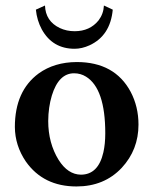

<svg xmlns="http://www.w3.org/2000/svg" viewBox="-20 -670 559 700"><path d="M144 -649.9Q146 -592.8 197.8 -567.9Q222.7 -556.2 252 -556.2Q307.6 -556.2 339.4 -595.7Q357.4 -619.6 358.9 -649.9L391.1 -634.8Q382.3 -540 306.6 -504.9Q278.8 -492.2 252 -492.2Q171.4 -492.2 132.3 -563Q114.7 -595.7 110.8 -634.8ZM250 -402.8Q193.8 -402.8 168.9 -321.3Q156.2 -278.8 155.8 -229Q155.8 -148.4 193.8 -86.9Q227.5 -33.7 274.9 -33.2Q338.4 -33.2 356.9 -114.7Q363.8 -145 363.8 -184.1Q363.8 -347.2 293.5 -390.6Q273.9 -402.8 250 -402.8ZM34.2 -207Q34.2 -338.4 121.1 -402.3Q178.2 -443.4 259.8 -443.8Q398.4 -443.8 456.5 -335Q484.9 -280.8 484.9 -215.8Q484.9 -124 423.8 -58.1Q359.9 9.8 258.8 9.8Q138.2 9.8 74.2 -81.1Q34.7 -139.2 34.2 -207Z"/></svg>

Font: Linux Libertine O
Style: Semibold
Weight: 700
Designer: Philipp H. Poll
Foundry: Philipp H. Poll
Version: Version 5.0.0